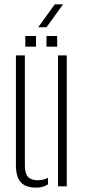

<svg xmlns="http://www.w3.org/2000/svg" viewBox="-20 -854 388 880"><path d="M53 -98V-600H94V-95Q94 -59 108 -43.5Q122 -28 154 -28Q180 -28 200 -39V-9Q177 6 146 6Q97.5 6 75.2 -18.8Q53 -43.5 53 -98ZM246 0V-600H286V0ZM193 -640V-689H242V-640ZM96 -640V-689H145V-640ZM155 -729 231 -834H269L193 -729Z"/></svg>

Font: Big Shoulders Stencil Text SC Thin
Style: Regular
Weight: 100
Designer: Patric King
Foundry: XO Type Co
Version: Version 2.001